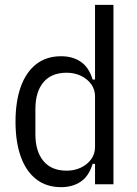

<svg xmlns="http://www.w3.org/2000/svg" viewBox="-20 -760 564 792"><path d="M372 0V-84H362Q347 -34 313.5 -11Q280 12 232 12Q171 12 129 -21Q87 -54 65.5 -114.5Q44 -175 44 -258Q44 -341 65.5 -401.5Q87 -462 129 -495Q171 -528 232 -528Q280 -528 313.5 -505Q347 -482 362 -432H372V-740H448V0ZM255 -56Q287 -56 313.5 -68.5Q340 -81 356 -103Q372 -125 372 -154V-362Q372 -391 356 -413Q340 -435 313.5 -447.5Q287 -460 255 -460Q192 -460 159 -420.5Q126 -381 126 -310V-206Q126 -136 159 -96Q192 -56 255 -56Z"/></svg>

Font: IBM Plex Sans Condensed
Style: Regular
Weight: 400
Width: 3
Designer: Mike Abbink, Paul van der Laan, Pieter van Rosmalen
Foundry: Bold Monday
Version: Version 3.201